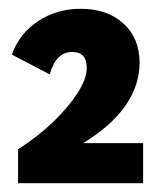

<svg xmlns="http://www.w3.org/2000/svg" viewBox="-20 -735 370 436"><path d="M21 -396Q65 -424 100 -457.5Q135 -491 156 -523.5Q177 -556 177 -581Q177 -617 144 -617Q107 -617 93 -566L7 -611Q24 -659 66.5 -687Q109 -715 163 -715Q224 -715 260.5 -681.5Q297 -648 297 -592Q296 -488 169 -410H305V-319H21Z"/></svg>

Font: Livvic
Style: Bold
Weight: 700
Designer: Jacques Le Bailly, Baron von Fonthausen
Version: Version 1.001; ttfautohint (v1.8.2)